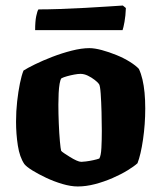

<svg xmlns="http://www.w3.org/2000/svg" viewBox="-20 -674 583 694"><path d="M261 0Q236 0 205.5 -9Q175 -18 146.5 -31.5Q118 -45 97 -58Q76 -71 68 -81Q51 -106 44.5 -148Q38 -190 38 -234Q38 -272 42 -307.5Q46 -343 52 -372.5Q58 -402 65 -419Q79 -428 106.5 -441.5Q134 -455 169 -468.5Q204 -482 239.5 -491Q275 -500 303 -500Q322 -500 348 -493Q374 -486 401 -475Q428 -464 449.5 -450.5Q471 -437 482 -425Q490 -408 495 -386.5Q500 -365 502.5 -339Q505 -313 505 -282Q505 -225 497 -170Q489 -115 477 -84Q465 -73 441.5 -58.5Q418 -44 387 -30.5Q356 -17 323.5 -8.5Q291 0 261 0ZM274 -89Q279 -89 291 -90.5Q303 -92 317 -95Q331 -98 339 -101Q345 -111 346.5 -139Q348 -167 348 -201Q348 -232 347 -269Q346 -306 344 -335Q342 -364 338 -370Q334 -376 322.5 -385Q311 -394 297.5 -400.5Q284 -407 271 -407Q262 -407 248.5 -404.5Q235 -402 222.5 -398.5Q210 -395 202 -391Q198 -386 195.5 -371.5Q193 -357 192 -337.5Q191 -318 191 -296Q191 -264 192.5 -227.5Q194 -191 196.5 -163.5Q199 -136 201 -129Q203 -126 212 -120Q221 -114 233 -106.5Q245 -99 256 -94Q267 -89 274 -89ZM107 -565Q107 -597 111 -616Q115 -635 119 -640Q152 -640 196.5 -641.5Q241 -643 287 -645.5Q333 -648 370 -650.5Q407 -653 424 -654L435 -645Q434 -617 430 -595Q426 -573 423 -565Z"/></svg>

Font: Texturina Medium 12pt ExtraBold
Style: Regular
Weight: 800
Version: Version 1.002